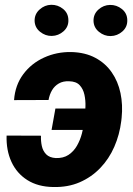

<svg xmlns="http://www.w3.org/2000/svg" viewBox="-20 -750 540 780"><path d="M260.3 -419.9Q236.3 -420.9 219 -410.9Q201.7 -400.9 191.4 -383.5Q181.2 -366.2 177.2 -343.8L37.1 -343.3Q41.5 -404.3 74.5 -448.5Q107.4 -492.7 158.9 -516.1Q210.4 -539.6 269.5 -538.6Q326.2 -537.1 367.2 -515.1Q408.2 -493.2 433.8 -456.3Q459.5 -419.4 469.5 -371.8Q479.5 -324.2 474.1 -271.5L472.7 -258.8Q465.8 -202.6 444.3 -153.6Q422.9 -104.5 387.2 -67.4Q351.6 -30.3 303.7 -9.5Q255.9 11.2 196.3 9.8Q134.3 8.8 91.3 -18.3Q48.3 -45.4 26.6 -92.3Q4.9 -139.2 6.8 -199.2L146.5 -198.7Q145.5 -177.2 149.9 -157Q154.3 -136.7 167.7 -123Q181.2 -109.4 206.5 -107.9Q237.3 -106.9 258.3 -120.8Q279.3 -134.8 292.5 -157.7Q305.7 -180.7 312.7 -207.5Q319.8 -234.4 322.8 -258.8L324.2 -271.5Q326.2 -291.5 327.1 -316.7Q328.1 -341.8 323 -365.2Q317.9 -388.7 303.5 -404.1Q289.1 -419.4 260.3 -419.9ZM377.4 -309.1 361.8 -222.2H189.5L205.1 -309.1ZM120.6 -665Q120.1 -692.9 140.9 -711.4Q161.6 -730 188 -730.5Q214.8 -731 236.1 -713.9Q257.3 -696.8 257.8 -668.9Q258.8 -641.1 238 -622.8Q217.3 -604.5 190.4 -604Q164.6 -603.5 143.1 -620.6Q121.6 -637.7 120.6 -665ZM359.9 -665Q359.4 -692.9 379.9 -711.2Q400.4 -729.5 426.8 -730Q453.6 -730.5 475.1 -713.4Q496.6 -696.3 497.1 -668.5Q498 -640.6 477.3 -622.3Q456.5 -604 429.7 -603.5Q403.8 -603 382.3 -620.4Q360.8 -637.7 359.9 -665Z"/></svg>

Font: Roboto ExtraBold
Style: Italic
Weight: 800
Designer: Christian Robertson
Foundry: Google
Version: Version 3.009; 2024